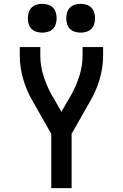

<svg xmlns="http://www.w3.org/2000/svg" viewBox="-20 -980 640 1000"><path d="M247 0V-283L156 -443Q139 -471 125.5 -501Q112 -531 102.5 -562Q93 -593 88 -625.5Q83 -658 83 -691V-735H190V-691Q190 -638 206 -586.5Q222 -535 248 -488L300 -398L352 -488Q378 -535 394 -586.5Q410 -638 410 -691V-735H517V-691Q517 -658 512 -625.5Q507 -593 497.5 -562Q488 -531 474.5 -501Q461 -471 444 -443L353 -283V0ZM400 -810Q385 -810 370 -814.5Q355 -819 344.5 -829.5Q334 -840 329.5 -855Q325 -870 325 -885Q325 -900 329.5 -915Q334 -930 344.5 -940.5Q355 -951 370 -955.5Q385 -960 400 -960Q415 -960 430 -955.5Q445 -951 455.5 -940.5Q466 -930 470.5 -915Q475 -900 475 -885Q475 -870 470.5 -855Q466 -840 455.5 -829.5Q445 -819 430 -814.5Q415 -810 400 -810ZM200 -810Q185 -810 170 -814.5Q155 -819 144.5 -829.5Q134 -840 129.5 -855Q125 -870 125 -885Q125 -900 129.5 -915Q134 -930 144.5 -940.5Q155 -951 170 -955.5Q185 -960 200 -960Q215 -960 230 -955.5Q245 -951 255.5 -940.5Q266 -930 270.5 -915Q275 -900 275 -885Q275 -870 270.5 -855Q266 -840 255.5 -829.5Q245 -819 230 -814.5Q215 -810 200 -810Z"/></svg>

Font: Zed Mono Semibold Extended
Style: Regular
Weight: 600
Width: 7
Monospace: yes
Designer: Belleve Invis
Foundry: Belleve Invis
Version: Version 1.0.0; ttfautohint (v1.8.4)